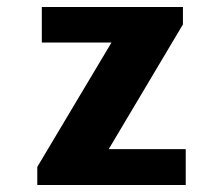

<svg xmlns="http://www.w3.org/2000/svg" viewBox="-20 -531 640 551"><path d="M87 0V-52L300 -409H100V-511H505V-461L292 -103H513V0Z"/></svg>

Font: Chivo Mono
Style: Bold
Weight: 700
Monospace: yes
Designer: Hector Gatti
Foundry: Omnibus-Type
Version: Version 1.008; ttfautohint (v1.8.4.7-5d5b)